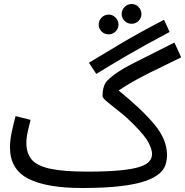

<svg xmlns="http://www.w3.org/2000/svg" viewBox="-20 -920 927 961"><path d="M390 21 416 -61Q514 -61 577.5 -67Q641 -73 676.5 -84Q712 -95 726.5 -111.5Q741 -128 741 -149Q741 -172 723.5 -206Q706 -240 652 -294Q615 -332 578 -361Q541 -390 517 -410Q493 -430 493 -439Q493 -462 498.5 -482Q504 -502 514 -513Q554 -556 639.5 -599.5Q725 -643 853 -707L887 -633Q796 -589 738.5 -560.5Q681 -532 643.5 -510.5Q606 -489 574 -467Q691 -372 753.5 -296.5Q816 -221 816 -144Q816 -121 809 -97Q802 -73 778.5 -52Q755 -31 709 -14.5Q663 2 585 11.5Q507 21 390 21ZM390 21Q212 21 121 -26Q30 -73 30 -182Q30 -219 39 -260.5Q48 -302 58 -339L133 -320Q127 -298 119.5 -264.5Q112 -231 112 -205Q112 -153 138.5 -121.5Q165 -90 231 -75.5Q297 -61 416 -61L436 -11ZM462 -550 425 -606Q483 -641 577.5 -697.5Q672 -754 801 -821L829 -760Q699 -691 611 -639.5Q523 -588 462 -550ZM639 -801Q618 -801 603.5 -815.5Q589 -830 589 -850Q589 -870 603.5 -885Q618 -900 639 -900Q659 -900 673.5 -885Q688 -870 688 -850Q688 -830 673.5 -815.5Q659 -801 639 -801ZM524 -748Q503 -748 488.5 -762.5Q474 -777 474 -797Q474 -817 488.5 -832Q503 -847 524 -847Q544 -847 558.5 -832Q573 -817 573 -797Q573 -777 558.5 -762.5Q544 -748 524 -748Z"/></svg>

Font: Noto IKEA Arabic
Style: Regular
Weight: 400
Designer: Monotype Design Team
Foundry: Monotype Imaging Inc.
Version: Version 1.200